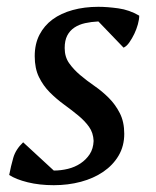

<svg xmlns="http://www.w3.org/2000/svg" viewBox="-20 -532 458 564"><path d="M255 -118Q254 -142 241.5 -159.5Q229 -177 209.5 -193Q190 -209 168 -225Q146 -241 126.5 -260.5Q107 -280 94.5 -305.5Q82 -331 82 -367Q82 -403 96 -430Q110 -457 134.5 -475Q159 -493 193.5 -502.5Q228 -512 269 -512Q295 -512 327.5 -507.5Q360 -503 389 -486Q389 -475 385 -460.5Q381 -446 374.5 -432.5Q368 -419 360 -407.5Q352 -396 343 -392L269 -469Q248 -468 230 -464Q212 -460 198.5 -451Q185 -442 177.5 -427.5Q170 -413 170 -391Q170 -365 183 -346.5Q196 -328 215.5 -311.5Q235 -295 257.5 -279.5Q280 -264 299.5 -244.5Q319 -225 332 -199.5Q345 -174 345 -139Q345 -103 328.5 -75Q312 -47 283.5 -27.5Q255 -8 217.5 2Q180 12 138 12Q96 12 61.5 3.5Q27 -5 7 -18Q12 -44 19 -68.5Q26 -93 48 -114L138 -31Q159 -31 179.5 -36Q200 -41 216.5 -52Q233 -63 243.5 -79Q254 -95 255 -118Z"/></svg>

Font: PTSerifItalic
Style: Italic
Weight: 400
Italic angle: -12°
Designer: A.Korolkova, O.Umpeleva, V.Yefimov
Foundry: ParaType Ltd
Version: Version 1.000W OFL